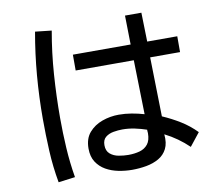

<svg xmlns="http://www.w3.org/2000/svg" viewBox="-87 -893 1173 1026"><g transform="rotate(-10 500.0 -380.0)"><path d="M549.8 29.3Q513.7 29.3 476.1 22Q438.5 14.6 407.7 -2.9Q377 -20.5 357.9 -49.8Q338.9 -79.1 338.9 -123Q338.9 -176.8 367.2 -209.5Q395.5 -242.2 439 -257.8Q482.4 -273.4 529.3 -273.4Q563.5 -273.4 598.1 -267.6Q632.8 -261.7 666 -252L659.2 -545.9H343.8V-631.8H657.2L654.3 -789.1H743.2L747.1 -631.8H910.2V-545.9H748L754.9 -224.6Q804.7 -203.1 850.6 -174.8Q896.5 -146.5 934.6 -107.4L878.9 -37.1Q822.3 -91.8 751 -127.9Q755.9 -80.1 740.2 -49.3Q724.6 -18.6 694.8 -1.5Q665 15.6 627 22.5Q588.9 29.3 549.8 29.3ZM150.4 26.4Q134.8 -59.6 130.4 -147.5Q126 -235.4 126 -322.3Q126 -439.5 135.7 -556.2Q145.5 -672.9 166 -788.1L254.9 -778.3Q234.4 -663.1 226.1 -545.4Q217.8 -427.7 217.8 -310.5Q217.8 -229.5 222.7 -147.9Q227.5 -66.4 241.2 14.6ZM543 -52.7Q577.1 -52.7 605 -60.5Q632.8 -68.4 649.4 -89.4Q666 -110.4 666 -149.4L665 -162.1V-168Q633.8 -178.7 601.1 -185.5Q568.4 -192.4 534.2 -192.4Q511.7 -192.4 486.3 -188Q460.9 -183.6 443.4 -169.4Q425.8 -155.3 425.8 -126Q425.8 -94.7 444.8 -78.6Q463.9 -62.5 491.2 -57.6Q518.6 -52.7 543 -52.7Z"/></g></svg>

Font: Kosugi
Style: Regular
Weight: 400
Version: Version 4.002